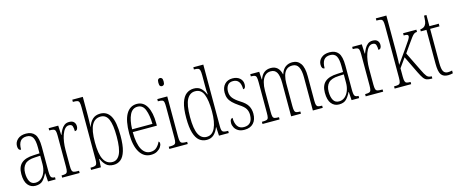

<svg xmlns="http://www.w3.org/2000/svg" viewBox="-44 -1378 4778 2007"><g transform="rotate(-15 2345.0 -375.0)"><path d="M154 10Q104 10 72.5 -28.5Q41 -67 41 -147Q41 -225 84.5 -263Q128 -301 218 -304L281 -307V-371Q281 -446 261.5 -479.5Q242 -513 195 -513Q149 -513 127 -484Q105 -455 105 -394Q73 -394 73 -441Q73 -484 106 -513.5Q139 -543 197 -543Q259 -543 290.5 -503.5Q322 -464 322 -367V-105Q322 -52 332.5 -38Q343 -24 371 -24H373V0H291L285 -90H282Q262 -47 234.5 -18.5Q207 10 154 10ZM162 -21Q198 -21 225 -43.5Q252 -66 267 -104.5Q282 -143 282 -191V-281L223 -278Q147 -275 114.5 -241Q82 -207 82 -146Q82 -90 101 -55.5Q120 -21 162 -21Z M444 0V-24H446Q473 -24 487.5 -28.5Q502 -33 507 -49Q512 -65 512 -100V-437Q512 -471 507 -487Q502 -503 487 -507.5Q472 -512 444 -512H441V-536H545L550 -434H553Q562 -459 575.5 -484.5Q589 -510 610.5 -527Q632 -544 664 -544Q699 -544 715.5 -526Q732 -508 732 -480Q732 -461 724 -448Q716 -435 698 -435Q698 -466 691 -488.5Q684 -511 653 -511Q628 -511 609 -489.5Q590 -468 577.5 -432.5Q565 -397 559 -355.5Q553 -314 553 -274V-99Q553 -64 558 -48.5Q563 -33 577 -28.5Q591 -24 620 -24H633V0Z M1001 10Q949 10 919.5 -17.5Q890 -45 873 -88H868L863 0H757V-24H766Q805 -24 817.5 -36Q830 -48 830 -93V-659Q830 -694 825 -710.5Q820 -727 806 -731.5Q792 -736 765 -736H757V-760H871V-564Q871 -538 870 -501.5Q869 -465 868 -434H869Q884 -483 916 -513.5Q948 -544 1001 -544Q1073 -544 1110 -480Q1147 -416 1147 -267Q1147 -164 1128.5 -103Q1110 -42 1077 -16Q1044 10 1001 10ZM997 -22Q1049 -22 1077.5 -79.5Q1106 -137 1106 -269Q1106 -395 1080.5 -454Q1055 -513 997 -513Q933 -513 901.5 -454.5Q870 -396 870 -268Q870 -141 901.5 -81.5Q933 -22 997 -22Z M1404 10Q1327 10 1283.5 -61Q1240 -132 1240 -262Q1240 -403 1280.5 -473Q1321 -543 1396 -543Q1467 -543 1504 -476.5Q1541 -410 1541 -294V-269H1280Q1281 -143 1314.5 -82Q1348 -21 1407 -21Q1450 -21 1476 -47Q1502 -73 1515 -104Q1519 -102 1522.5 -96.5Q1526 -91 1526 -80Q1526 -63 1512 -42Q1498 -21 1471 -5.5Q1444 10 1404 10ZM1501 -299Q1499 -394 1475.5 -453.5Q1452 -513 1396 -513Q1340 -513 1312 -455.5Q1284 -398 1281 -299Z M1700 -654Q1687 -654 1679.5 -663Q1672 -672 1672 -698Q1672 -723 1679.5 -732.5Q1687 -742 1700 -742Q1712 -742 1720.5 -732.5Q1729 -723 1729 -698Q1729 -672 1720.5 -663Q1712 -654 1700 -654ZM1604 0V-24H1619Q1647 -24 1661 -29Q1675 -34 1680 -49.5Q1685 -65 1685 -99V-434Q1685 -469 1681 -485.5Q1677 -502 1663.5 -507Q1650 -512 1624 -512H1617V-536H1725V-100Q1725 -66 1730 -50Q1735 -34 1749 -29Q1763 -24 1790 -24H1803V0Z M2009 10Q1962 10 1928.5 -17Q1895 -44 1876.5 -104.5Q1858 -165 1858 -267Q1858 -370 1877.5 -430.5Q1897 -491 1932 -517.5Q1967 -544 2013 -544Q2061 -544 2089.5 -517.5Q2118 -491 2135 -448H2139Q2136 -471 2135.5 -496Q2135 -521 2135 -548V-655Q2135 -692 2130 -709Q2125 -726 2111.5 -731Q2098 -736 2072 -736H2067V-760H2175V-91Q2175 -47 2187.5 -35.5Q2200 -24 2238 -24H2247V0H2141L2136 -94H2134Q2116 -47 2086 -18.5Q2056 10 2009 10ZM2015 -21Q2075 -21 2105.5 -84.5Q2136 -148 2136 -265Q2136 -385 2110 -449Q2084 -513 2019 -513Q1962 -513 1930.5 -456Q1899 -399 1899 -265Q1899 -136 1928.5 -78.5Q1958 -21 2015 -21Z M2417 10Q2375 10 2349 -5.5Q2323 -21 2310 -45Q2297 -69 2297 -93Q2297 -119 2305.5 -131Q2314 -143 2326 -143Q2326 -85 2348.5 -52Q2371 -19 2418 -19Q2511 -19 2511 -128Q2511 -163 2494.5 -192Q2478 -221 2426 -254Q2385 -282 2360.5 -306Q2336 -330 2325 -356.5Q2314 -383 2314 -418Q2314 -474 2345.5 -508Q2377 -542 2430 -542Q2480 -542 2509.5 -516Q2539 -490 2539 -450Q2539 -403 2511 -403Q2511 -513 2429 -513Q2388 -513 2369.5 -486Q2351 -459 2351 -421Q2351 -379 2374 -349.5Q2397 -320 2446 -289Q2505 -253 2526.5 -215.5Q2548 -178 2548 -130Q2548 -64 2513.5 -27Q2479 10 2417 10Z M2612 0V-24H2622Q2650 -24 2664 -29Q2678 -34 2682 -50Q2686 -66 2686 -101V-431Q2686 -467 2682 -484Q2678 -501 2665 -506.5Q2652 -512 2625 -512H2623V-536H2720L2725 -452H2728Q2745 -499 2774 -521Q2803 -543 2846 -543Q2932 -543 2954 -446H2956Q2972 -497 3004 -520Q3036 -543 3078 -543Q3136 -543 3167 -498.5Q3198 -454 3198 -361V-96Q3198 -63 3203 -48Q3208 -33 3221.5 -28.5Q3235 -24 3262 -24H3264V0H3157V-360Q3157 -432 3137 -471Q3117 -510 3070 -510Q3029 -510 3005.5 -487.5Q2982 -465 2972 -427.5Q2962 -390 2962 -345V-100Q2962 -65 2967 -49Q2972 -33 2985.5 -28.5Q2999 -24 3025 -24H3028V0H2922V-360Q2922 -438 2902 -474Q2882 -510 2837 -510Q2798 -510 2773.5 -485Q2749 -460 2738 -419Q2727 -378 2727 -330V-100Q2727 -65 2731.5 -49Q2736 -33 2750.5 -28.5Q2765 -24 2795 -24H2797V0Z M3439 10Q3389 10 3357.5 -28.5Q3326 -67 3326 -147Q3326 -225 3369.5 -263Q3413 -301 3503 -304L3566 -307V-371Q3566 -446 3546.5 -479.5Q3527 -513 3480 -513Q3434 -513 3412 -484Q3390 -455 3390 -394Q3358 -394 3358 -441Q3358 -484 3391 -513.5Q3424 -543 3482 -543Q3544 -543 3575.5 -503.5Q3607 -464 3607 -367V-105Q3607 -52 3617.5 -38Q3628 -24 3656 -24H3658V0H3576L3570 -90H3567Q3547 -47 3519.5 -18.5Q3492 10 3439 10ZM3447 -21Q3483 -21 3510 -43.5Q3537 -66 3552 -104.5Q3567 -143 3567 -191V-281L3508 -278Q3432 -275 3399.5 -241Q3367 -207 3367 -146Q3367 -90 3386 -55.5Q3405 -21 3447 -21Z M3729 0V-24H3731Q3758 -24 3772.5 -28.5Q3787 -33 3792 -49Q3797 -65 3797 -100V-437Q3797 -471 3792 -487Q3787 -503 3772 -507.5Q3757 -512 3729 -512H3726V-536H3830L3835 -434H3838Q3847 -459 3860.5 -484.5Q3874 -510 3895.5 -527Q3917 -544 3949 -544Q3984 -544 4000.5 -526Q4017 -508 4017 -480Q4017 -461 4009 -448Q4001 -435 3983 -435Q3983 -466 3976 -488.5Q3969 -511 3938 -511Q3913 -511 3894 -489.5Q3875 -468 3862.5 -432.5Q3850 -397 3844 -355.5Q3838 -314 3838 -274V-99Q3838 -64 3843 -48.5Q3848 -33 3862 -28.5Q3876 -24 3905 -24H3918V0Z M4042 0V-24H4049Q4077 -24 4091 -28.5Q4105 -33 4110 -49Q4115 -65 4115 -100V-661Q4115 -695 4110 -711Q4105 -727 4091 -731.5Q4077 -736 4049 -736H4042V-760H4156V-373Q4156 -355 4155.5 -327.5Q4155 -300 4154.5 -272.5Q4154 -245 4152 -227L4251 -367Q4295 -429 4310.5 -454Q4326 -479 4326 -491Q4326 -503 4315.5 -507.5Q4305 -512 4277 -512V-536H4421V-512Q4403 -512 4389.5 -503Q4376 -494 4358.5 -470.5Q4341 -447 4310 -403L4254 -323L4355 -117Q4379 -66 4396.5 -45Q4414 -24 4444 -24H4450V0H4443Q4411 0 4391.5 -6.5Q4372 -13 4356 -34.5Q4340 -56 4318 -101L4227 -289L4156 -189V-99Q4156 -65 4161 -49Q4166 -33 4179 -28.5Q4192 -24 4218 -24H4221V0Z M4619 10Q4567 10 4544.5 -23Q4522 -56 4522 -142V-507H4461V-528Q4499 -532 4515 -554Q4528 -571 4531.5 -596Q4535 -621 4536 -657H4562V-536H4663V-507H4562V-141Q4562 -70 4577.5 -45.5Q4593 -21 4624 -21Q4637 -21 4647.5 -22.5Q4658 -24 4671 -27V3Q4659 6 4645.5 8Q4632 10 4619 10Z"/></g></svg>

Font: Noto Serif ExtraCondensed ExtraLight
Style: Regular
Weight: 200
Width: 2
Designer: Monotype Design Team
Foundry: Monotype Imaging Inc.
Version: Version 2.015